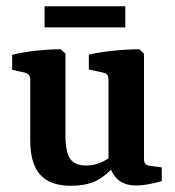

<svg xmlns="http://www.w3.org/2000/svg" viewBox="-20 -588 560 616"><path d="M357 -68Q331 -33 297 -12.5Q263 8 207 8Q141 8 109 -27.5Q77 -63 77 -138V-333Q77 -350 60 -355L19 -364V-412Q54 -421 97 -425.5Q140 -430 175 -430L190 -416V-154Q190 -99 205.5 -78Q221 -57 256 -57Q280 -57 302 -66Q324 -75 344 -92ZM499 -7Q486 -3 462 2Q438 7 417 7Q378 7 356.5 -13.5Q335 -34 328 -71V-334Q328 -352 311 -355L265 -365V-413Q302 -421 346 -425.5Q390 -430 427 -430L442 -416V-78Q442 -66 447 -61.5Q452 -57 461 -56L499 -51ZM123 -568H382V-500H123Z"/></svg>

Font: Yrsa SemiBold
Style: Regular
Weight: 600
Version: Version 2.004